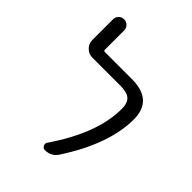

<svg xmlns="http://www.w3.org/2000/svg" viewBox="-200 -814 892 892"><g transform="rotate(45 245.5 -368.0)"><path d="M307.6 -542Q446.3 -542 447.3 -417Q447.3 -252.9 318.4 -55.7Q296.9 -22.5 255.9 -22.5Q244.1 -22.5 238.3 -33.7Q232.4 -44.9 239.3 -54.7Q373 -250 373 -410.2Q373 -449.2 354.5 -465.8Q335.9 -482.4 292 -482.4H107.4Q84 -482.4 66.9 -499.5Q49.8 -516.6 49.8 -540V-675.8Q49.8 -691.4 60.5 -702.1Q71.3 -712.9 86.4 -712.9Q101.6 -712.9 112.3 -702.1Q123 -691.4 123 -675.8V-548.8Q123 -542 130.9 -542Z"/></g></svg>

Font: Gen Jyuu Gothic P Normal
Style: Regular
Weight: 300
Designer: [Source Han Sans]
Ryoko NISHIZUKA  (kana & ideographs); Paul D. Hunt (Latin, Greek & Cyrillic); Wenlong ZHANG  (bopomofo
Version: Version 1.002.20150607